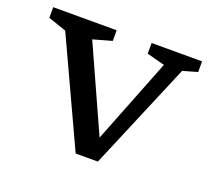

<svg xmlns="http://www.w3.org/2000/svg" viewBox="-95 -637 863 772"><g transform="rotate(20 337.0 -251.0)"><path d="M584.5 -448.5 391 10H296L87.5 -440L10 -466.5V-512H281.5V-466.5L201.5 -444L364.5 -83L507.5 -446L431 -466.5V-512H647V-466.5Z"/></g></svg>

Font: Newsreader Caption
Style: Regular
Weight: 400
Designer: Hugues Gentile
Foundry: Production Type
Version: Version 1.001